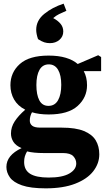

<svg xmlns="http://www.w3.org/2000/svg" viewBox="-20 -803 583 1050"><path d="M245 -224Q280 -224 297.5 -255Q315 -286 315 -339Q315 -392 297.5 -421.5Q280 -451 247 -451Q213 -451 196 -421Q179 -391 179 -338Q179 -285 195 -254.5Q211 -224 245 -224ZM246 -177Q194 -177 155 -189Q143 -168 143 -143Q143 -126 156 -115.5Q169 -105 201 -105H318Q394 -105 439 -86.5Q484 -68 503.5 -35.5Q523 -3 523 41Q523 91 490 133.5Q457 176 391.5 201.5Q326 227 230 227Q147 227 100 210.5Q53 194 34 167Q15 140 15 110Q15 46 98 7Q67 -6 53.5 -27Q40 -48 40 -73Q40 -108 60.5 -139.5Q81 -171 118 -203Q77 -224 57 -259Q37 -294 37 -337Q37 -407 88.5 -453Q140 -499 246 -499Q300 -499 340 -487Q380 -475 405 -453L517 -501L533 -491V-414H438Q456 -381 456 -337Q456 -270 404.5 -223.5Q353 -177 246 -177ZM112 83Q112 127 145 147.5Q178 168 246 168Q321 168 359 146Q397 124 397 91Q397 69 381 51.5Q365 34 324 34H219Q164 34 128 25Q120 39 116 52Q112 65 112 83ZM178 -640Q178 -691 222 -727Q266 -763 328 -783L343 -744Q320 -734 302.5 -725.5Q285 -717 271 -704Q296 -691 311 -673Q326 -655 326 -631Q326 -603 305 -585Q284 -567 253 -567Q237 -567 222.5 -571.5Q208 -576 188 -589Q178 -618 178 -640Z"/></svg>

Font: Source Serif Pro
Style: Bold
Weight: 700
Designer: Frank Grießhammer
Foundry: Adobe Systems Incorporated
Version: Version 3.001;hotconv 1.0.111;makeotfexe 2.5.65597